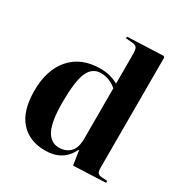

<svg xmlns="http://www.w3.org/2000/svg" viewBox="-178 -909 1020 1063"><g transform="rotate(30 331.5 -377.0)"><path d="M256.8 14.2Q154.8 14.2 97.4 -50.8Q40 -115.7 40 -244.1Q40 -378.4 108.2 -455.3Q176.3 -532.2 296.9 -532.2Q362.3 -532.2 412.1 -502.9V-693.8Q412.1 -722.7 404.1 -733.2Q396 -743.7 373 -745.1L334 -748L335 -758.8L564 -768.1L570.8 -761.2V-60.1Q570.8 -35.2 576.9 -25.9Q583 -16.6 601.1 -15.1L639.2 -12.2V0L433.1 8.8L418.9 -82H416Q369.1 14.2 256.8 14.2ZM314 -38.1Q358.4 -38.1 385.3 -65.2Q412.1 -92.3 412.1 -151.9V-473.1Q366.7 -512.2 312 -512.2Q256.3 -512.2 231.7 -455.8Q207 -399.4 207 -265.1Q207 -144.5 234.1 -91.3Q261.2 -38.1 314 -38.1Z"/></g></svg>

Font: Display Regular
Style: Bold
Weight: 700
Designer: Latin by Veronika Burian and Jose Scaglione. Greek by Irene Vlachou. Cyrillic by Vera Evstafieva.
Foundry: TypeTogether
Version: Version 3.002